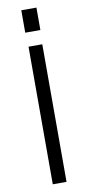

<svg xmlns="http://www.w3.org/2000/svg" viewBox="-98 -924 444 962"><g transform="rotate(-10 124.0 -443.0)"><path d="M159 -700V0H89V-700ZM162 -886V-772H85V-886Z"/></g></svg>

Font: Pathway Extreme 28pt Light
Style: Regular
Weight: 300
Designer: Eduardo Rodriguez Tunni
Foundry: Eduardo Rodriguez Tunni
Version: Version 1.001;gftools[0.9.26]